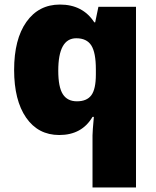

<svg xmlns="http://www.w3.org/2000/svg" viewBox="-20 -583 683 843"><path d="M240.2 9.8Q147.5 9.8 94.7 -66.4Q42 -142.6 42 -275.9Q42 -410.6 95.9 -486.8Q149.9 -563 243.2 -563Q343.3 -563 394 -484.9H397.9L412.1 -553.2H577.1V240.2H386.2V11.2Q386.2 -5.4 392.1 -69.8H386.2Q339.4 9.8 240.2 9.8ZM317.9 -138.2Q361.3 -138.2 381.1 -165Q400.9 -191.9 400.9 -255.9V-278.8Q400.9 -352.1 380.9 -383.5Q360.8 -415 314.9 -415Q235.8 -415 235.8 -272.9Q235.8 -200.7 255.9 -169.4Q275.9 -138.2 317.9 -138.2Z"/></svg>

Font: OpenSansExtrabold
Style: Regular
Weight: 800
Foundry: Ascender Corporation
Version: Version 1.10